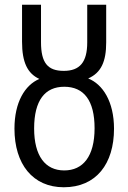

<svg xmlns="http://www.w3.org/2000/svg" viewBox="-20 -780 540 810"><path d="M249 10C386 10 461 -89 461 -237C461 -352 413 -425 352 -449C407 -473 428 -521 428 -601V-760H348V-601C348 -518 317 -481 249 -481C181 -481 153 -515 153 -602V-760H73V-604C73 -517 96 -470 146 -447C85 -421 41 -349 41 -237C41 -88 118 10 249 10ZM251 -61C171 -61 124 -122 124 -238C124 -357 170 -414 251 -414C334 -414 379 -356 379 -239C379 -120 330 -61 251 -61Z"/></svg>

Font: Noto Sans Mono ExtraCondensed
Style: Regular
Weight: 400
Width: 2
Designer: Monotype Design Team
Foundry: Monotype Imaging Inc.
Version: Version 2.014